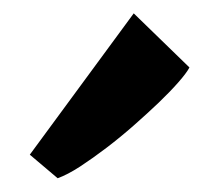

<svg xmlns="http://www.w3.org/2000/svg" viewBox="-20 -871 313 286"><path d="M24.4 -640.6 179.2 -851.1 262.2 -770.5Q257.8 -762.2 245.6 -748.3Q233.4 -734.4 216.3 -718Q199.2 -701.7 179.2 -684.1Q159.2 -666.5 138.7 -650.9Q118.2 -635.3 99.4 -623Q80.6 -610.8 65.9 -605.5Z"/></svg>

Font: Merriweather Bold
Style: Italic
Weight: 700
Italic angle: -7°
Designer: Eben Sorkin ( eben@eyebytes.com )
Foundry: Eben Sorkin ( eben@eyebytes.com )
Version: Version 1.5; ttfautohint (v0.97) -l 13 -r 13 -G 200 -x 24 -f